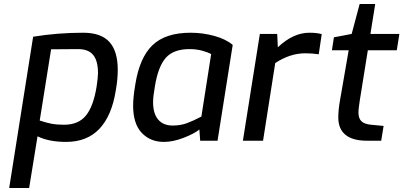

<svg xmlns="http://www.w3.org/2000/svg" viewBox="-20 -705 2021 962"><path d="M146 -521Q268 -541 397 -541Q486 -541 528 -495Q570 -449 570 -355Q570 -306 560 -251Q540 -125 478 -59.5Q416 6 311 6Q225 6 168 -22L126 237H26ZM464 -271Q471 -318 471 -339Q471 -400 447 -429.5Q423 -459 371 -459L236 -458L179 -101Q216 -89 240.5 -84.5Q265 -80 301 -80Q373 -80 410.5 -126Q448 -172 464 -271Z M647 -176Q647 -218 658 -282Q679 -416 744 -478.5Q809 -541 935 -541Q996 -541 1054 -525Q1112 -509 1146 -480L1070 0H983L979 -56Q953 -35 900 -14.5Q847 6 801 6Q733 6 690 -39.5Q647 -85 647 -176ZM989 -121 1038 -434Q1022 -443 993 -451Q964 -459 930 -459Q849 -459 810.5 -415Q772 -371 756 -272Q747 -221 747 -193Q747 -136 772.5 -106Q798 -76 845 -76Q884 -76 915.5 -87.5Q947 -99 989 -121Z M1282 -535H1369L1372 -468Q1449 -541 1530 -541Q1568 -541 1592 -534L1577 -433Q1544 -438 1510 -438Q1433 -438 1359 -389L1298 0H1197Z M1675 -116Q1675 -156 1684 -205L1727 -453H1643L1653 -518L1742 -535L1782 -685H1860L1836 -535H1981L1968 -453H1823L1783 -204Q1782 -196 1779 -175.5Q1776 -155 1776 -141Q1776 -112 1791 -97.5Q1806 -83 1839 -80L1902 -74L1890 0H1818Q1747 0 1711 -29.5Q1675 -59 1675 -116Z"/></svg>

Font: Exo Medium
Style: Italic
Weight: 500
Italic angle: -9°
Designer: Natanael Gama
Foundry: Natanael Gama
Version: Version 1.500; ttfautohint (v1.6)